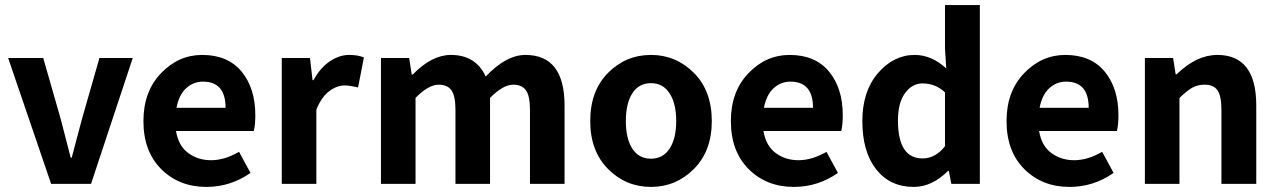

<svg xmlns="http://www.w3.org/2000/svg" viewBox="-20 -723 5022 755"><path d="M181 0 12 -495H150L219 -254Q232 -205 258 -103H262Q263 -109 302 -254L371 -495H502L338 0Z M984 -270Q984 -232 978 -208H672Q682 -149 720.5 -121Q759 -93 810 -93Q863 -93 920 -126L965 -43Q886 12 792 12Q684 12 614 -58Q544 -128 544 -247Q544 -363 613 -435Q682 -507 775 -507Q876 -507 930 -441.5Q984 -376 984 -270ZM674 -299H867Q867 -402 778 -402Q741 -402 712.5 -376.5Q684 -351 674 -299Z M1088 0V-495H1199L1209 -408H1213Q1239 -456 1276.5 -481.5Q1314 -507 1353 -507Q1388 -507 1411 -497L1388 -379Q1354 -387 1336 -387Q1304 -387 1274 -364Q1244 -341 1224 -292V0Z M1478 0V-495H1589L1599 -430H1603Q1678 -507 1753 -507Q1851 -507 1890 -422Q1970 -507 2046 -507Q2200 -507 2200 -308V0H2064V-291Q2064 -345 2048.5 -367.5Q2033 -390 1998 -390Q1958 -390 1907 -338V0H1771V-291Q1771 -345 1755.5 -367.5Q1740 -390 1705 -390Q1665 -390 1614 -338V0Z M2540 12Q2441 12 2371 -58.5Q2301 -129 2301 -247Q2301 -366 2371 -436.5Q2441 -507 2540 -507Q2638 -507 2708.5 -436.5Q2779 -366 2779 -247Q2779 -129 2708.5 -58.5Q2638 12 2540 12ZM2540 -99Q2587 -99 2613 -138.5Q2639 -178 2639 -247Q2639 -316 2613 -356Q2587 -396 2540 -396Q2492 -396 2466.5 -356Q2441 -316 2441 -247Q2441 -178 2466.5 -138.5Q2492 -99 2540 -99Z M3294 -270Q3294 -232 3288 -208H2982Q2992 -149 3030.5 -121Q3069 -93 3120 -93Q3173 -93 3230 -126L3275 -43Q3196 12 3102 12Q2994 12 2924 -58Q2854 -128 2854 -247Q2854 -363 2923 -435Q2992 -507 3085 -507Q3186 -507 3240 -441.5Q3294 -376 3294 -270ZM2984 -299H3177Q3177 -402 3088 -402Q3051 -402 3022.5 -376.5Q2994 -351 2984 -299Z M3573 12Q3480 12 3425.5 -57Q3371 -126 3371 -247Q3371 -364 3432.5 -435.5Q3494 -507 3577 -507Q3643 -507 3701 -454L3696 -531V-703H3833V0H3721L3711 -51H3708Q3645 12 3573 12ZM3608 -100Q3658 -100 3696 -148V-360Q3658 -395 3608 -395Q3567 -395 3539 -357Q3511 -319 3511 -249Q3511 -100 3608 -100Z M4378 -270Q4378 -232 4372 -208H4066Q4076 -149 4114.5 -121Q4153 -93 4204 -93Q4257 -93 4314 -126L4359 -43Q4280 12 4186 12Q4078 12 4008 -58Q3938 -128 3938 -247Q3938 -363 4007 -435Q4076 -507 4169 -507Q4270 -507 4324 -441.5Q4378 -376 4378 -270ZM4068 -299H4261Q4261 -402 4172 -402Q4135 -402 4106.5 -376.5Q4078 -351 4068 -299Z M4482 0V-495H4593L4603 -431H4607Q4685 -507 4767 -507Q4920 -507 4920 -308V0H4783V-291Q4783 -346 4767.5 -368Q4752 -390 4717 -390Q4689 -390 4668 -378Q4647 -366 4618 -338V0Z"/></svg>

Font: Assistant
Style: Bold
Weight: 700
Designer: Hebrew By Ben Nathan, Latin by Paul Hunt
Version: Version 2.001;PS 002.001;hotconv 1.0.88;makeotf.lib2.5.64775